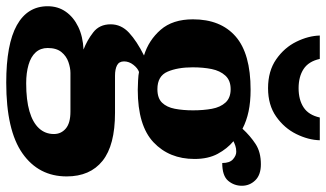

<svg xmlns="http://www.w3.org/2000/svg" viewBox="-242 -577 1046 616"><g transform="rotate(90 281.0 -269.0)"><path d="M238 234Q115 234 54 200Q-7 166 -7 101Q-7 68 10.5 43Q28 18 59 3Q90 -12 132 -14Q103 -25 77 -45Q51 -65 51 -101Q51 -135 78 -160Q105 -185 151 -208Q102 -223 68.5 -261.5Q35 -300 35 -365Q35 -454 90 -502Q145 -550 261 -550Q300 -550 330.5 -543.5Q361 -537 386 -524Q409 -549 435 -566Q461 -583 500 -583Q534 -583 551.5 -565Q569 -547 569 -522Q569 -497 553 -478Q537 -459 496 -459Q496 -483 484 -493.5Q472 -504 460 -504Q449 -504 440.5 -501Q432 -498 426 -495Q450 -475 466.5 -444.5Q483 -414 483 -370Q483 -289 429.5 -238.5Q376 -188 261 -188Q251 -188 231.5 -189Q212 -190 204 -192Q192 -188 181 -174Q170 -160 170 -144Q170 -128 182.5 -121.5Q195 -115 216 -115H335Q439 -115 489 -75Q539 -35 539 40Q539 130 465 182Q391 234 238 234ZM240 170Q294 170 330 159.5Q366 149 384.5 129Q403 109 403 81Q403 58 385.5 43Q368 28 331 28H207Q191 28 172 34.5Q153 41 140 57Q127 73 127 101Q127 124 141 139.5Q155 155 181 162.5Q207 170 240 170ZM259 -251Q288 -251 302.5 -266Q317 -281 322 -307Q327 -333 327 -365Q327 -399 322 -426Q317 -453 302 -469.5Q287 -486 259 -486Q231 -486 215.5 -469Q200 -452 194.5 -425Q189 -398 189 -364Q189 -316 203 -283.5Q217 -251 259 -251ZM256 -606Q201 -606 163.5 -632Q126 -658 107 -696.5Q88 -735 87 -772H162Q170 -736 194.5 -720Q219 -704 256 -704Q293 -704 317.5 -720Q342 -736 350 -772H423Q422 -735 403 -696.5Q384 -658 347 -632Q310 -606 256 -606Z"/></g></svg>

Font: Noto Rashi Hebrew ExtraBold
Style: Regular
Weight: 800
Version: Version 1.006